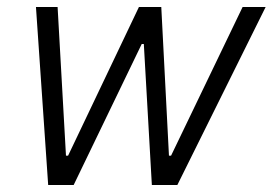

<svg xmlns="http://www.w3.org/2000/svg" viewBox="-20 -530 781 550"><path d="M118 0 83 -510H145L169 -84H175L378 -510H442L464 -84H470L675 -510H741L488 0H415L392 -404H386L191 0Z"/></svg>

Font: Saira Semi Condensed Light
Style: Italic
Weight: 300
Width: 4
Italic angle: -12°
Designer: Hector Gatti with collaboration of the Omnibus-Type team
Foundry: Omnibus-Type
Version: Version 1.001; ttfautohint (v1.8)